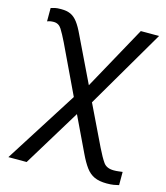

<svg xmlns="http://www.w3.org/2000/svg" viewBox="-115 -627 824 955"><g transform="rotate(15 297.0 -149.5)"><path d="M18 240 255 -133 136 -383Q117 -422 102.5 -445Q88 -468 62 -468Q43 -468 29 -462V-531Q40 -534 50 -536.5Q60 -539 81 -539Q111 -539 130.5 -530Q150 -521 166.5 -499.5Q183 -478 201 -439L312 -209L492 -536H586L349 -131L449 76Q471 121 487.5 144.5Q504 168 541 168Q554 168 565.5 166.5Q577 165 586 164V232Q575 235 560 237.5Q545 240 524 240Q485 240 460 228.5Q435 217 416.5 192Q398 167 379 127L292 -55L112 240Z"/></g></svg>

Font: Go Noto Kurrent-Regular
Style: Regular
Weight: 400
Designer: Monotype Design Team
Foundry: Monotype Imaging Inc.
Version: Version 2.012; ttfautohint (v1.8.4.7-5d5b)